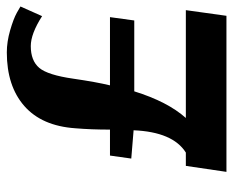

<svg xmlns="http://www.w3.org/2000/svg" viewBox="-82 -618 700 577"><g transform="rotate(-90 268.5 -330.0)"><path d="M495 -277H282Q251 -177 202 -122H526L509 0H40L58 -122H98Q160 -161 165 -279L80 -286L89 -350H167Q167 -407 171 -454Q178 -555 238 -607.5Q298 -660 399 -660Q431 -660 465.5 -650Q500 -640 518 -630L537 -619L508 -554Q455 -588 418 -588Q374 -588 352.5 -562.5Q331 -537 320 -460Q310 -391 300 -350H505Z"/></g></svg>

Font: Arsenal
Style: Bold Italic
Weight: 700
Italic angle: -9.10001°
Designer: Andrij Shevchenko
Foundry: Stairsfor
Version: Version 2.001;PS 002.001;hotconv 1.0.88;makeotf.lib2.5.64775